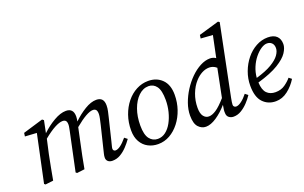

<svg xmlns="http://www.w3.org/2000/svg" viewBox="-87 -1127 2418 1527"><g transform="rotate(-20 1122.5 -363.5)"><path d="M652 13Q628 13 614.5 1Q601 -11 601 -30Q601 -47 605.5 -63.5Q610 -80 617 -111L660 -287Q666 -313 671 -336Q676 -359 676 -374Q676 -400 667 -410Q658 -420 641 -420Q592 -420 486 -332L460 -210Q448 -158 438 -105.5Q428 -53 418 0L353 8L343 0L412 -326Q414 -339 417 -352Q420 -365 420 -377Q420 -401 411 -410.5Q402 -420 385 -420Q358 -420 316.5 -398Q275 -376 220 -331L193 -210Q182 -158 172.5 -105.5Q163 -53 153 0L86 8L76 0L161 -401L62 -407L66 -436L236 -487L249 -477L228 -374Q277 -421 334 -454Q391 -487 437 -487Q500 -487 500 -418Q500 -408 498.5 -397.5Q497 -387 495 -376Q542 -422 595.5 -454.5Q649 -487 694 -487Q757 -487 757 -418Q757 -394 751.5 -369.5Q746 -345 740 -320L695 -135Q690 -114 686 -99.5Q682 -85 682 -77Q682 -67 688 -61.5Q694 -56 702 -56Q740 -56 800 -128L824 -109Q803 -79 776.5 -51Q750 -23 719 -5Q688 13 652 13Z M1039 13Q993 13 955 -7Q917 -27 894.5 -66.5Q872 -106 872 -163Q872 -231 892.5 -289.5Q913 -348 949 -392.5Q985 -437 1032.5 -462Q1080 -487 1133 -487Q1204 -487 1249.5 -442Q1295 -397 1295 -312Q1295 -247 1275 -188.5Q1255 -130 1219.5 -84.5Q1184 -39 1138 -13Q1092 13 1039 13ZM1050 -27Q1087 -27 1117 -50Q1147 -73 1168.5 -112Q1190 -151 1202 -199Q1214 -247 1214 -297Q1214 -378 1188.5 -412.5Q1163 -447 1122 -447Q1075 -447 1036.5 -410Q998 -373 976 -311.5Q954 -250 954 -175Q954 -96 981 -61.5Q1008 -27 1050 -27Z M1430 -151Q1430 -102 1448 -79Q1466 -56 1493 -56Q1520 -56 1554.5 -78.5Q1589 -101 1639 -158L1687 -397Q1672 -410 1656.5 -415.5Q1641 -421 1626 -421Q1594 -421 1563 -404.5Q1532 -388 1506 -359Q1472 -322 1451 -267Q1430 -212 1430 -151ZM1708 -135Q1700 -95 1700 -78Q1700 -68 1707 -62Q1714 -56 1723 -56Q1743 -56 1769.5 -76Q1796 -96 1821 -128L1845 -109Q1826 -80 1799.5 -52Q1773 -24 1742 -5.5Q1711 13 1677 13Q1654 13 1637.5 0Q1621 -13 1621 -39Q1620 -50 1621.5 -64.5Q1623 -79 1628 -105Q1583 -53 1533.5 -20Q1484 13 1443 13Q1407 13 1380 -16Q1353 -45 1353 -113Q1353 -163 1371.5 -215.5Q1390 -268 1421 -316.5Q1452 -365 1491 -403.5Q1530 -442 1573 -464.5Q1616 -487 1656 -487Q1683 -487 1705 -472L1743 -654L1642 -661L1646 -690L1817 -740L1829 -732Z M2123 -444Q2100 -444 2072.5 -426Q2045 -408 2019 -376Q1993 -344 1975.5 -302.5Q1958 -261 1954 -214Q2037 -238 2086.5 -267.5Q2136 -297 2157.5 -327.5Q2179 -358 2179 -385Q2179 -413 2163.5 -428.5Q2148 -444 2123 -444ZM2035 13Q1969 13 1926.5 -32Q1884 -77 1884 -173Q1884 -233 1905 -289.5Q1926 -346 1962 -390.5Q1998 -435 2045.5 -461Q2093 -487 2145 -487Q2194 -487 2219.5 -463Q2245 -439 2245 -395Q2245 -363 2220 -324.5Q2195 -286 2131.5 -247Q2068 -208 1954 -175Q1957 -111 1984 -83.5Q2011 -56 2057 -56Q2104 -56 2138 -80Q2172 -104 2192 -129L2215 -111Q2184 -60 2137 -23.5Q2090 13 2035 13Z"/></g></svg>

Font: Source Serif Pro
Style: Italic
Weight: 400
Italic angle: -12°
Designer: Frank Grießhammer
Foundry: Adobe Systems Incorporated
Version: Version 3.001;hotconv 1.0.111;makeotfexe 2.5.65597